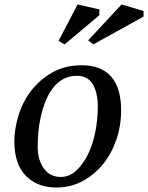

<svg xmlns="http://www.w3.org/2000/svg" viewBox="-20 -826 660 856"><path d="M44 -195C44 -128.3 61 -77.5 95 -42.5C129 -7.5 174.3 10 231 10C274.3 10 313.7 0.3 349 -19C384.3 -38.3 414.7 -63.7 440 -95C465.3 -126.3 485 -162.7 499 -204C513 -245.3 520 -289 520 -335C520 -400.3 505.3 -450 476 -484C446.7 -518 403 -535 345 -535C294.3 -535 250.2 -524.2 212.5 -502.5C174.8 -480.8 143.5 -453.7 118.5 -421C93.5 -388.3 74.8 -351.8 62.5 -311.5C50.2 -271.2 44 -232.3 44 -195ZM323 -488C355 -488 378.5 -475.5 393.5 -450.5C408.5 -425.5 416 -392.3 416 -351C416 -311.7 412.2 -273.3 404.5 -236C396.8 -198.7 385.8 -165.5 371.5 -136.5C357.2 -107.5 339.8 -83.7 319.5 -65C299.2 -46.3 276.3 -37 251 -37C219 -37 193.8 -49.7 175.5 -75C157.2 -100.3 148 -132.3 148 -171C148 -191.7 149 -213.5 151 -236.5C153 -259.5 156.7 -282.8 162 -306.5C167.3 -330.2 174.3 -352.8 183 -374.5C191.7 -396.2 202.3 -415.5 215 -432.5C227.7 -449.5 243 -463 261 -473C279 -483 299.7 -488 323 -488ZM326 -806 241 -644 268 -628 423 -758V-784ZM522 -806 373 -646 396 -628 620 -752V-777Z"/></svg>

Font: PT Serif Caption
Style: Italic
Weight: 400
Italic angle: -12°
Designer: A.Korolkova, O.Umpeleva, V.Yefimov
Foundry: ParaType Ltd
Version: Version 1.000W OFL